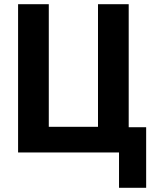

<svg xmlns="http://www.w3.org/2000/svg" viewBox="-20 -725 745 913"><path d="M546 168V0H66V-705H212V-122H446V-705H592V-120H675V168Z"/></svg>

Font: Nunito Sans 10pt Condensed ExtraBold
Style: Regular
Weight: 800
Width: 3
Designer: Vernon Adams
Foundry: Vernon Adams
Version: Version 3.101;gftools[0.9.27]